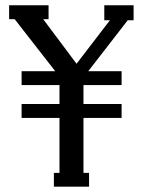

<svg xmlns="http://www.w3.org/2000/svg" viewBox="-20 -700 535 720"><path d="M314 0H182.1V-51.8H203.1V-257.8H61V-310.1H203.1V-380.9H61V-433.1H187L35.2 -627.9H14.2V-680.2H162.1V-627.9H142.1L267.1 -460.9L392.1 -624H371.1V-680.2H481V-624H459L311 -433.1H436V-380.9H293V-310.1H436V-257.8H293V-51.8H314Z"/></svg>

Font: Margherita Semibold
Style: Regular
Weight: 600
Designer: James Puckett
Foundry: Dunwich Type Founders
Version: Version 1.008;hotconv 1.0.109;makeotfexe 2.5.65596